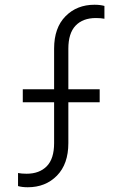

<svg xmlns="http://www.w3.org/2000/svg" viewBox="-20 -777 515 809"><path d="M56 7V-48Q71 -45 92 -45Q146 -45 177 -76.5Q208 -108 208 -174V-346H76V-401H208V-572Q208 -660 256 -708.5Q304 -757 378 -757Q402 -757 420 -752V-698Q405 -701 384 -701Q329 -701 298.5 -669Q268 -637 268 -572V-401H400V-346H268V-174Q268 -86 220 -37Q172 12 97 12Q73 12 56 7Z"/></svg>

Font: BLUETTI 2.0 Extralight
Style: Roman
Weight: 200
Designer: Stijn de Vries
Foundry: tokotype
Version: Version 2.005;October 31, 2023;FontCreator 14.0.0.2814 64-bi